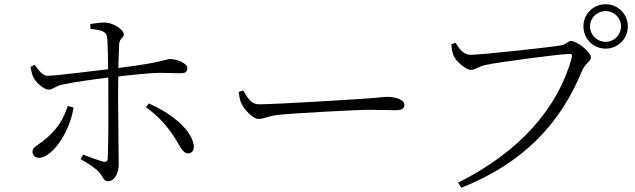

<svg xmlns="http://www.w3.org/2000/svg" viewBox="-20 -841 2990 904"><path d="M163 -98C229 -98 312 -228 326 -335L299 -342C280 -285 254 -232 179 -174C152 -154 133 -147 133 -127C133 -112 143 -98 163 -98ZM866 -119C887 -119 897 -138 891 -164C874 -240 778 -311 681 -354L667 -336C738 -287 784 -224 809 -182C829 -151 840 -119 866 -119ZM209 -419C231 -419 238 -436 279 -444C332 -455 425 -468 490 -476V-390C491 -305 490 -138 487 -93C486 -79 477 -78 465 -80C440 -87 401 -102 371 -113L360 -91C392 -74 427 -51 446 -31C467 -8 465 12 490 12C520 12 539 -27 539 -68C539 -92 536 -320 536 -388L537 -481C604 -489 692 -498 733 -498C773 -498 801 -496 829 -496C853 -496 862 -502 862 -522C862 -541 816 -563 781 -563C760 -563 750 -547 537 -521L541 -633C543 -662 563 -662 563 -679C563 -701 516 -732 477 -735C458 -735 428 -732 405 -728L406 -705C461 -699 482 -693 485 -661C487 -636 489 -576 489 -515C418 -507 249 -485 203 -484C183 -483 161 -510 143 -536L124 -526C127 -507 132 -486 138 -475C154 -446 190 -419 209 -419Z M1197 -281C1224 -281 1235 -293 1289 -300C1363 -308 1656 -324 1717 -324C1776 -324 1811 -322 1844 -322C1876 -322 1884 -333 1884 -348C1884 -372 1840 -385 1806 -385C1780 -385 1756 -380 1689 -376C1647 -373 1286 -350 1200 -350C1161 -350 1145 -382 1125 -415L1104 -408C1106 -390 1108 -375 1115 -357C1128 -326 1171 -281 1197 -281Z M2137 19 2152 43C2442 -72 2619 -258 2721 -509C2735 -542 2762 -552 2762 -571C2762 -598 2695 -648 2669 -648C2654 -648 2648 -633 2625 -628C2579 -619 2246 -583 2195 -583C2160 -583 2139 -616 2125 -640L2105 -632C2107 -604 2111 -590 2116 -578C2126 -555 2171 -512 2198 -512C2217 -512 2237 -529 2266 -535C2323 -548 2620 -587 2659 -587C2670 -587 2676 -586 2672 -569C2607 -332 2427 -126 2137 19ZM2832 -612C2889 -612 2936 -658 2936 -717C2936 -775 2889 -821 2832 -821C2773 -821 2727 -775 2727 -717C2727 -658 2773 -612 2832 -612ZM2832 -644C2791 -644 2758 -676 2758 -717C2758 -757 2791 -789 2832 -789C2871 -789 2904 -757 2904 -717C2904 -676 2871 -644 2832 -644Z"/></svg>

Font: Source Han Serif CN Light
Style: Regular
Weight: 300
Designer: Ryoko NISHIZUKA 西塚涼子 (kana & ideographs); Frank Grießhammer (Latin, Greek & Cyrillic); Wenlong ZHANG 张文龙 (bopomofo); San
Foundry: Adobe
Version: Version 2.003;hotconv 1.1.1;makeotfexe 2.6.0